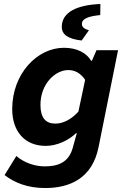

<svg xmlns="http://www.w3.org/2000/svg" viewBox="-20 -748 640 964"><path d="M206.8 196.1C331.7 196.1 443.5 146.6 474.8 -9.2L572.8 -496.1H464.6L441.4 -443H437.4C414 -482.7 366.4 -508.1 301 -508.1C166.8 -508.1 41.3 -377.9 41.3 -200.4C41.3 -87.3 105.1 -15.5 209.6 -15.5C264.4 -15.5 322.6 -41.8 361.6 -79.1H365.6L344.8 -4.3C323.4 72.2 264.2 87.3 204.2 87.3C153.1 87.3 99.7 67.9 62.1 35.3L3 131C52.1 168.6 116.7 196.1 206.8 196.1ZM257.8 -127.4C209.5 -127.4 183.1 -156.2 183.1 -221.4C183.1 -326.9 257.2 -396.2 322.9 -396.2C356.5 -396.2 384.8 -380.3 407.5 -347.3L373.6 -187.5C337.8 -148.3 297.1 -127.4 257.8 -127.4ZM390 -544.6 426.5 -596C402.3 -602.8 391.2 -612.3 391.2 -628.3C391.2 -656.4 431.4 -667.3 483.3 -672.3L484 -727.9C370.1 -723.4 290.2 -688.8 290.2 -612.8C290.2 -573.6 323.1 -552.2 390 -544.6Z"/></svg>

Font: Source Code Variable
Style: Italic
Weight: 400
Italic angle: -11°
Monospace: yes
Designer: Paul D. Hunt, Teo Tuominen
Foundry: Adobe Systems Incorporated
Version: Version 1.005;PS 1.0;hotconv 16.6.54;makeotf.lib2.5.65590